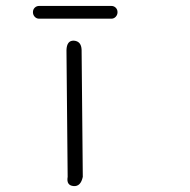

<svg xmlns="http://www.w3.org/2000/svg" viewBox="-20 -622 640 647"><path d="M259 -26Q252 7 228 5Q203 3 208 -26L204 -453Q205 -486 229 -485Q254 -483 255 -454ZM112 -559Q103 -559 97 -565.5Q91 -572 91 -581Q91 -590 97 -596Q103 -602 112 -602H355Q364 -602 370 -596Q376 -590 376 -581Q376 -572 370 -565.5Q364 -559 355 -559Z"/></svg>

Font: Yomogi
Style: Regular
Weight: 400
Designer: satsuyako
Foundry: satsuyako
Version: Version 3.100